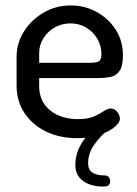

<svg xmlns="http://www.w3.org/2000/svg" viewBox="-20 -500 505 706"><path d="M264 8Q199 8 149 -16.5Q99 -41 70 -84.5Q41 -128 41 -186V-291Q41 -342 68.5 -385Q96 -428 141 -454Q186 -480 240 -480Q292 -480 335.5 -456Q379 -432 405.5 -391Q432 -350 432 -296Q432 -256 419 -238.5Q406 -221 386 -217Q366 -213 344 -213H124V-183Q124 -127 164 -94.5Q204 -62 267 -62Q304 -62 326 -72Q348 -82 362 -91.5Q376 -101 387 -101Q398 -101 405.5 -94.5Q413 -88 417 -79Q421 -70 421 -63Q421 -50 402 -33.5Q383 -17 347.5 -4.5Q312 8 264 8ZM124 -269H309Q336 -269 344.5 -275.5Q353 -282 353 -301Q353 -331 338.5 -356.5Q324 -382 298 -398Q272 -414 239 -414Q208 -414 182 -399.5Q156 -385 140 -360Q124 -335 124 -305ZM359 186Q331 186 308 177.5Q285 169 271 151.5Q257 134 257 107Q257 65 280 27Q303 -11 342 -40L378 -23Q347 2 325.5 33.5Q304 65 304 100Q304 124 319.5 134.5Q335 145 365 145Q375 145 380 151.5Q385 158 385 167Q385 175 380 180.5Q375 186 359 186Z"/></svg>

Font: Dosis ExtraLight Medium
Style: Regular
Weight: 500
Version: Version 3.001; ttfautohint (v1.8.2)